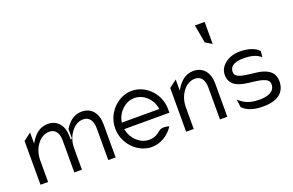

<svg xmlns="http://www.w3.org/2000/svg" viewBox="-96 -1143 2321 1520"><g transform="rotate(-20 1064.5 -383.0)"><path d="M99 -10V-192C99 -249 118 -295 143 -327C165 -356 199 -381 244 -381C297 -381 320 -337 320 -281V-10H384V-192C384 -249 404 -295 429 -327C451 -356 484 -381 529 -381C582 -381 606 -337 606 -281V-10H668V-289C668 -382 621 -443 537 -443C469 -443 425 -399 394 -348V-269L382 -263V-289C382 -382 335 -443 251 -443C183 -443 138 -398 107 -347L99 -334V-427L35 -379V-10Z M967 11C1041 11 1110 -31 1152 -96C1136 -101 1091 -112 1065 -90C1038 -65 1005 -50 967 -50C893 -50 826 -110 810 -191L808 -197H1189V-227C1189 -358 1084 -462 967 -462C850 -462 743 -357 743 -226C743 -95 850 11 967 11ZM809 -258C824 -340 892 -401 967 -401C1042 -401 1109 -340 1123 -258L1124 -252H808Z M1326 -10V-192C1326 -249 1345 -295 1370 -327C1392 -356 1426 -381 1471 -381C1524 -381 1547 -337 1547 -281V-10H1609V-289C1609 -382 1562 -443 1478 -443C1410 -443 1365 -398 1334 -347L1326 -334V-427L1262 -379V-10Z M1642 -625 1697 -591V-777H1615Z M1824 -210C1872 -200 1936 -200 1981 -183C2003 -176 2026 -163 2026 -132C2026 -71 1966 -50 1901 -50C1825 -50 1780 -63 1725 -112L1734 -45C1780 0 1842 11 1907 11C2047 11 2093 -57 2093 -134C2093 -197 2058 -226 2013 -244C1955 -268 1868 -260 1808 -283C1789 -290 1770 -301 1770 -330C1770 -385 1827 -401 1885 -401C1953 -401 1995 -389 2031 -358L2036 -408C2004 -446 1939 -462 1879 -462C1773 -462 1703 -399 1703 -329C1703 -249 1760 -222 1824 -210Z"/></g></svg>

Font: Charger Pro
Style: LitNar
Weight: 300
Designer: Jasper
Foundry: Cannot Into Space Fonts
Version: Version 1.09